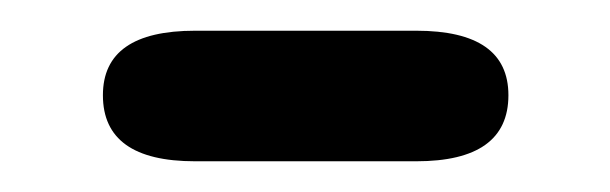

<svg xmlns="http://www.w3.org/2000/svg" viewBox="-20 -345 397 125"><path d="M107 -240Q47 -240 47 -283Q47 -325 107 -325H251Q311 -325 311 -283Q311 -240 251 -240Z"/></svg>

Font: Resource Han Rounded JP Medium
Style: Regular
Weight: 500
Designer: Cyano Hao (round all glyphs); Ryoko NISHIZUKA 西塚涼子 (kana, bopomofo & ideographs); Paul D. Hunt (Latin, Greek & Cyrillic)
Foundry: Cyano Hao
Version: 0.990